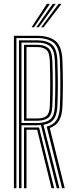

<svg xmlns="http://www.w3.org/2000/svg" viewBox="-20 -988 386 1008"><path d="M53 0V-800H175.8Q237.2 -800 271.1 -773.1Q305 -746.2 307.8 -670.8Q310.5 -600.5 310.2 -542.9Q310 -485.2 307.8 -429Q305.8 -381.5 290.2 -354.9Q274.8 -328.2 241.2 -316L319.8 0H305.8L225.2 -323.2Q260.2 -332 276.4 -357.1Q292.5 -382.2 294.5 -429.5Q296.8 -485 296.9 -544.1Q297 -603.2 294.5 -670.2Q292 -738.8 261.8 -763.5Q231.5 -788.2 175.8 -788.2H66.2V0ZM79.5 0V-776.2H175.8Q225.8 -776.2 252.4 -754.1Q279 -732 281.2 -669.8Q286.2 -538.8 281.2 -430Q279.2 -384.5 262.2 -361.8Q245.2 -339 208 -332.8L292 0H278.2L194.8 -331.5Q186 -330.5 175.2 -330.5H92.8V0ZM92.8 -342.2H175.2Q219.5 -342.2 242.6 -360.4Q265.8 -378.5 268 -430.2Q270.2 -485.5 270.4 -544.6Q270.5 -603.8 268 -669.5Q265.8 -726 242.4 -745.2Q219 -764.5 175.8 -764.5H92.8ZM106 -354.2V-752.8H175.8Q212.2 -752.8 232.5 -736.2Q252.8 -719.8 254.8 -669Q257 -606.2 257.1 -546.5Q257.2 -486.8 254.8 -431Q252.8 -384.2 232.5 -369.2Q212.2 -354.2 175.2 -354.2ZM119.2 -366H175.2Q206.8 -366 223.4 -378.8Q240 -391.5 241.5 -431.2Q245.8 -544.5 241.5 -668.5Q240 -712.5 223.2 -726.6Q206.5 -740.8 175.8 -740.8H119.2ZM106 0V-318.8H162.8Q169 -318.8 174.5 -318.9Q180 -319 185 -319L264.2 0H250.5L175 -307Q171.2 -306.8 163 -306.8H119.2V0ZM146 -845 226.2 -967.8H242L158.8 -845ZM196 -845 287.5 -967.8H303L208.8 -845ZM171 -845 256.8 -967.8H272.5L183.8 -845Z"/></svg>

Font: Big Shoulders Inline Display
Style: Regular
Weight: 400
Designer: Patric King
Foundry: XO Type Co
Version: Version 1.000